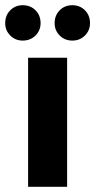

<svg xmlns="http://www.w3.org/2000/svg" viewBox="-50 -718 366 738"><path d="M58 0V-496H208V0ZM37 -562Q9 -562 -10.5 -581.5Q-30 -601 -30 -629Q-30 -659 -10.5 -678.5Q9 -698 37 -698Q67 -698 86.5 -678.5Q106 -659 106 -629Q106 -601 86.5 -581.5Q67 -562 37 -562ZM228 -562Q199 -562 179.5 -581.5Q160 -601 160 -629Q160 -659 179.5 -678.5Q199 -698 228 -698Q257 -698 276.5 -678.5Q296 -659 296 -629Q296 -601 276.5 -581.5Q257 -562 228 -562Z"/></svg>

Font: DM Sans 28pt Black
Style: Regular
Weight: 900
Version: Version 4.004;gftools[0.9.30]